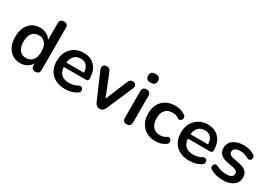

<svg xmlns="http://www.w3.org/2000/svg" viewBox="19 -1548 3370 2388"><g transform="rotate(30 1704.0 -353.5)"><path d="M287 -81Q345 -81 380 -122Q415 -163 415 -244Q415 -326 380 -367Q345 -408 287 -408Q229 -408 194 -367Q159 -326 159 -244Q159 -163 194 -122Q229 -81 287 -81ZM255 10Q191 10 142.5 -21Q94 -52 67 -109Q40 -166 40 -244Q40 -322 66.5 -379Q93 -436 141.5 -467Q190 -498 255 -498Q308 -498 350 -475Q392 -452 413 -413V-653Q413 -713 472 -713Q531 -713 531 -653V-52Q531 8 473 8Q414 8 414 -52V-78Q393 -38 351 -14Q309 10 255 10Z M902 10Q778 10 707.5 -58.5Q637 -127 637 -244Q637 -320 668 -377Q699 -434 754 -466Q809 -498 880 -498Q984 -498 1043.5 -432.5Q1103 -367 1103 -254Q1103 -221 1067 -221H750Q762 -81 904 -81Q933 -81 965 -88Q997 -95 1026 -114Q1049 -124 1064.5 -117Q1080 -110 1086.5 -94Q1093 -78 1087.5 -61Q1082 -44 1062 -33Q1029 -12 987 -1Q945 10 902 10ZM751 -284H1004Q1001 -348 970.5 -382.5Q940 -417 884 -417Q826 -417 791.5 -381Q757 -345 751 -284Z M1395 8Q1347 8 1325 -43L1163 -417Q1150 -449 1162.5 -472.5Q1175 -496 1214 -496Q1236 -496 1249.5 -486Q1263 -476 1273 -449L1398 -139L1526 -449Q1537 -476 1550.5 -486Q1564 -496 1588 -496Q1619 -496 1631 -472.5Q1643 -449 1629 -418L1466 -42Q1443 8 1395 8Z M1783 6Q1725 6 1725 -58V-431Q1725 -495 1783 -495Q1843 -495 1843 -431V-58Q1843 6 1783 6ZM1783 -591Q1713 -591 1713 -655Q1713 -717 1783 -717Q1854 -717 1854 -655Q1854 -591 1783 -591Z M2199 10Q2123 10 2066.5 -21.5Q2010 -53 1979.5 -111Q1949 -169 1949 -247Q1949 -325 1979.5 -381Q2010 -437 2066.5 -467.5Q2123 -498 2199 -498Q2233 -498 2268 -489Q2303 -480 2335 -458Q2355 -449 2359.5 -431Q2364 -413 2357 -397Q2350 -381 2334.5 -373.5Q2319 -366 2299 -378Q2277 -394 2254 -400Q2231 -406 2209 -406Q2142 -406 2105.5 -364.5Q2069 -323 2069 -246Q2069 -170 2105.5 -126.5Q2142 -83 2209 -83Q2231 -83 2254 -89Q2277 -95 2299 -111Q2320 -122 2335 -115Q2350 -108 2356.5 -91.5Q2363 -75 2358.5 -57Q2354 -39 2334 -30Q2302 -8 2267.5 1Q2233 10 2199 10Z M2685 10Q2561 10 2490.5 -58.5Q2420 -127 2420 -244Q2420 -320 2451 -377Q2482 -434 2537 -466Q2592 -498 2663 -498Q2767 -498 2826.5 -432.5Q2886 -367 2886 -254Q2886 -221 2850 -221H2533Q2545 -81 2687 -81Q2716 -81 2748 -88Q2780 -95 2809 -114Q2832 -124 2847.5 -117Q2863 -110 2869.5 -94Q2876 -78 2870.5 -61Q2865 -44 2845 -33Q2812 -12 2770 -1Q2728 10 2685 10ZM2534 -284H2787Q2784 -348 2753.5 -382.5Q2723 -417 2667 -417Q2609 -417 2574.5 -381Q2540 -345 2534 -284Z M3164 10Q3118 10 3073.5 0Q3029 -10 2991 -32Q2971 -41 2965.5 -57.5Q2960 -74 2965.5 -89.5Q2971 -105 2985.5 -113Q3000 -121 3020 -112Q3061 -91 3096.5 -83Q3132 -75 3166 -75Q3215 -75 3239 -91.5Q3263 -108 3263 -137Q3263 -160 3247 -173Q3231 -186 3199 -193L3100 -212Q2974 -238 2974 -344Q2974 -415 3031 -456.5Q3088 -498 3179 -498Q3223 -498 3262 -488Q3301 -478 3332 -457Q3350 -447 3354.5 -430.5Q3359 -414 3352.5 -399Q3346 -384 3331 -377Q3316 -370 3296 -380Q3235 -414 3180 -414Q3130 -414 3105.5 -396.5Q3081 -379 3081 -350Q3081 -306 3141 -293L3239 -274Q3304 -261 3337 -229.5Q3370 -198 3370 -144Q3370 -72 3314 -31Q3258 10 3164 10Z"/></g></svg>

Font: Chiron GoRound TC M
Style: Regular
Weight: 500
Designer: Ryoko NISHIZUKA 西塚涼子 (kana, bopomofo & ideographs); Paul D. Hunt (Latin, Greek & Cyrillic); Sandoll Communications 산돌커뮤니
Foundry: Adobe
Version: Version 1.000;hotconv 1.1.1;makeotfexe 2.6.0